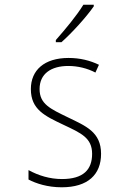

<svg xmlns="http://www.w3.org/2000/svg" viewBox="-20 -785 540 815"><path d="M217 -615V-606H241C286 -646 346 -712 378 -758V-765H334C305 -718 260 -664 217 -615ZM242 10C353 10 409 -44 409 -132C409 -225 344 -250 268 -287C194 -323 148 -343 148 -407C148 -472 197 -505 270 -505C310 -505 351 -495 385 -477L400 -510C363 -528 320 -539 271 -539C168 -539 111 -487 111 -407C111 -320 170 -293 250 -255C324 -220 371 -200 371 -132C371 -65 334 -25 243 -25C191 -25 143 -40 101 -63V-23C133 -6 182 10 242 10Z"/></svg>

Font: Noto Sans Mono ExtraCondensed ExtraLight
Style: Regular
Weight: 200
Width: 2
Designer: Monotype Design Team
Foundry: Monotype Imaging Inc.
Version: Version 2.014